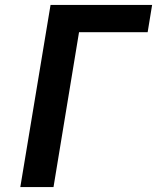

<svg xmlns="http://www.w3.org/2000/svg" viewBox="-20 -755 640 775"><path d="M62 0 184 -735H594L576 -625H299L196 0Z"/></svg>

Font: Iosevka Curly XBdEx
Style: Italic
Weight: 800
Width: 7
Italic angle: -9°
Monospace: yes
Designer: Belleve Invis
Foundry: Belleve Invis
Version: Version 11.1.0; ttfautohint (v1.8.3)